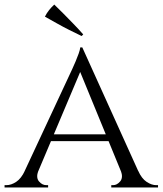

<svg xmlns="http://www.w3.org/2000/svg" viewBox="-25 -822 713 842"><path d="M336 -614 611 -6H532L319 -525ZM143 -73Q132 -43 146 -26.5Q160 -10 178 -10H186V0H-5V-10Q-5 -10 -1 -10Q3 -10 3 -10Q24 -10 46 -24.5Q68 -39 84 -73ZM336 -614 343 -545 114 -3H51L288 -511Q288 -511 293.5 -523Q299 -535 306.5 -552.5Q314 -570 320 -587Q326 -604 327 -614ZM454 -233V-203H189V-233ZM505 -73H581Q596 -39 618 -24.5Q640 -10 660 -10Q660 -10 664 -10Q668 -10 668 -10V0H463V-10H471Q488 -10 502 -26.5Q516 -43 505 -73ZM340 -671 333 -664Q306 -677 279 -690.5Q252 -704 225.5 -719Q199 -734 172 -749Q180 -765 190.5 -778Q201 -791 213 -802Q234 -782 255 -760.5Q276 -739 297.5 -717Q319 -695 340 -671Z"/></svg>

Font: Cinzel
Style: Regular
Weight: 400
Designer: Natanael Gama
Version: Version 2.000